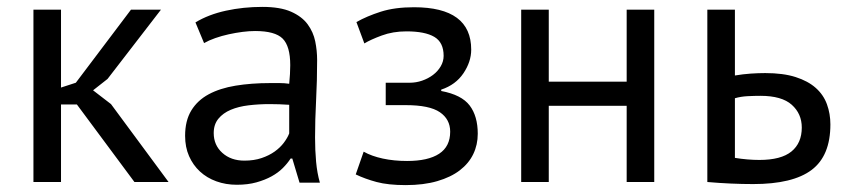

<svg xmlns="http://www.w3.org/2000/svg" viewBox="-20 -528 2459 557"><path d="M203 -225H157V0H77V-500H157V-274L200 -288L360 -500H447L292 -299L250 -266L302 -226L469 0H370Z M517 0ZM547 -463Q585 -486 635.5 -497Q686 -508 741 -508Q793 -508 824.5 -494Q856 -480 872.5 -457.5Q889 -435 894.5 -408Q900 -381 900 -354Q900 -294 897 -237Q894 -180 894 -129Q894 -92 897 -59Q900 -26 908 2H849L828 -68H823Q814 -54 800.5 -40.5Q787 -27 768 -16.5Q749 -6 724 1Q699 8 667 8Q635 8 607.5 -2Q580 -12 560 -30.5Q540 -49 528.5 -75Q517 -101 517 -134Q517 -178 535 -207.5Q553 -237 585.5 -254.5Q618 -272 663.5 -279.5Q709 -287 764 -287Q778 -287 791.5 -287Q805 -287 819 -285Q822 -315 822 -339Q822 -394 800 -416Q778 -438 720 -438Q703 -438 683.5 -435.5Q664 -433 643.5 -428.5Q623 -424 604.5 -417.5Q586 -411 572 -403ZM689 -62Q717 -62 739 -69.5Q761 -77 777 -88.5Q793 -100 803.5 -114Q814 -128 819 -141V-224Q805 -225 790.5 -225.5Q776 -226 762 -226Q731 -226 701.5 -222.5Q672 -219 649.5 -209.5Q627 -200 613.5 -183.5Q600 -167 600 -142Q600 -107 625 -84.5Q650 -62 689 -62Z M1099 -223V-288H1169Q1187 -288 1204.5 -294Q1222 -300 1236 -310.5Q1250 -321 1258.5 -335.5Q1267 -350 1267 -366Q1267 -405 1240 -421Q1213 -437 1159 -437Q1120 -437 1087.5 -425Q1055 -413 1037 -402L1014 -464Q1044 -481 1084.5 -494Q1125 -507 1181 -507Q1347 -507 1347 -384Q1347 -349 1324.5 -315.5Q1302 -282 1260 -268V-264Q1319 -253 1342.5 -222Q1366 -191 1366 -140Q1366 -108 1353 -81Q1340 -54 1314 -34Q1288 -14 1248.5 -2.5Q1209 9 1157 9Q1106 9 1072.5 0Q1039 -9 1012 -22L1035 -88Q1058 -75 1090.5 -68Q1123 -61 1161 -61Q1222 -61 1254 -82Q1286 -103 1286 -146Q1286 -182 1256 -202.5Q1226 -223 1157 -223Z M1798 -221H1572V0H1492V-500H1572V-291H1798V-500H1878V0H1798Z M2112 -70Q2149 -64 2183 -64Q2246 -64 2276 -88.5Q2306 -113 2306 -158Q2306 -198 2277 -224Q2248 -250 2186 -250Q2169 -250 2149 -249Q2129 -248 2112 -243ZM2112 -309Q2136 -313 2158 -314.5Q2180 -316 2200 -316Q2252 -316 2288 -304.5Q2324 -293 2346.5 -273Q2369 -253 2379 -225.5Q2389 -198 2389 -167Q2389 -76 2334.5 -35Q2280 6 2165 6Q2101 6 2032 0V-500H2112Z"/></svg>

Font: PT Sans
Style: Regular
Weight: 400
Version: Version 2.003W OFL; ttfautohint (v1.6)